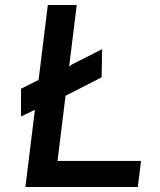

<svg xmlns="http://www.w3.org/2000/svg" viewBox="-20 -747 640 767"><path d="M81.5 0 171 -727H286.5L203 -49L154 -104H543.5L530.5 0ZM64 -281.5V-392.5L177 -449.5L241 -438.5Q240.5 -452 245.8 -466.8Q251 -481.5 276 -494L388 -550.5L386 -438L213.5 -350L150.5 -323.5Z"/></svg>

Font: Spline Sans Mono Medium
Style: Italic
Weight: 500
Italic angle: -4°
Monospace: yes
Designer: Eben Sorkin, Mirko Velimirovic
Foundry: Sorkin Type
Version: Version 1.004